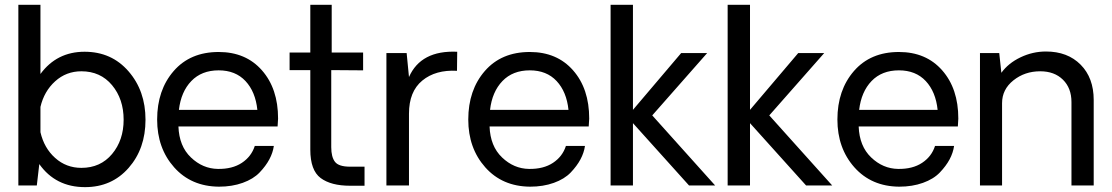

<svg xmlns="http://www.w3.org/2000/svg" viewBox="-20 -770 4616 797"><path d="M331.1 -555.2Q442.9 -555.2 513.4 -474.1Q584 -393.1 584 -272.9Q584 -152.8 513.9 -73Q443.8 6.8 333 6.8Q210.9 6.8 143.1 -88.9L132.8 0H56.2V-750H147.9V-462.9Q215.8 -555.2 331.1 -555.2ZM317.9 -73.2Q397 -73.2 445.1 -130.6Q493.2 -188 493.2 -272.9Q493.2 -358.9 445.1 -416.5Q397 -474.1 317.9 -474.1Q254.9 -474.1 209 -432.6Q163.1 -391.1 147.9 -326.2V-221.2Q163.1 -155.3 209 -114.3Q254.9 -73.2 317.9 -73.2Z M1134.3 -277.8Q1134.3 -269 1132.3 -245.1H720.7Q723.6 -163.1 772.5 -116.5Q821.3 -69.8 884.3 -68.8Q944.3 -67.9 983.9 -94Q1023.4 -120.1 1037.6 -164.1H1116.7Q1112.8 -136.2 1098.1 -108.6Q1083.5 -81.1 1057.6 -54Q1031.7 -26.9 987.5 -11Q943.4 4.9 888.7 4.9Q773.4 3.9 702.9 -75.4Q632.3 -154.8 632.3 -273.9Q632.3 -396 700.9 -475.1Q769.5 -554.2 887.7 -554.2Q1000.5 -554.2 1067.4 -478Q1134.3 -401.9 1134.3 -277.8ZM887.7 -478Q816.9 -478 774.2 -433.6Q731.4 -389.2 722.7 -314H1048.3Q1040.5 -389.2 999 -433.6Q957.5 -478 887.7 -478Z M1433.1 1Q1354 1 1311 -31Q1268.1 -63 1268.1 -148.9V-479H1182.1V-551.8H1268.1V-750H1356.9V-551.8H1487.3V-478L1355 -479V-159.2Q1355 -118.2 1370.6 -98.1Q1386.2 -78.1 1433.1 -78.1H1493.2V1Z M1877.9 -555.2 1877 -476.1Q1788.1 -481 1732.9 -435.5Q1677.7 -390.1 1677.7 -297.9V0H1584V-549.8H1668L1677.7 -450.2Q1727.1 -562 1877.9 -555.2Z M2425.8 -277.8Q2425.8 -269 2423.8 -245.1H2012.2Q2015.1 -163.1 2064 -116.5Q2112.8 -69.8 2175.8 -68.8Q2235.8 -67.9 2275.4 -94Q2314.9 -120.1 2329.1 -164.1H2408.2Q2404.3 -136.2 2389.6 -108.6Q2375 -81.1 2349.1 -54Q2323.2 -26.9 2279.1 -11Q2234.9 4.9 2180.2 4.9Q2064.9 3.9 1994.4 -75.4Q1923.8 -154.8 1923.8 -273.9Q1923.8 -396 1992.4 -475.1Q2061 -554.2 2179.2 -554.2Q2292 -554.2 2358.9 -478Q2425.8 -401.9 2425.8 -277.8ZM2179.2 -478Q2108.4 -478 2065.7 -433.6Q2022.9 -389.2 2014.2 -314H2339.8Q2332 -389.2 2290.5 -433.6Q2249 -478 2179.2 -478Z M2514.6 0V-750H2607.4V-314L2807.6 -549.8H2915.5L2687.5 -291L2948.7 0H2840.3L2607.4 -258.8V0Z M3000.5 0V-750H3093.3V-314L3293.5 -549.8H3401.4L3173.3 -291L3434.6 0H3326.2L3093.3 -258.8V0Z M3958 -277.8Q3958 -269 3956.1 -245.1H3544.4Q3547.4 -163.1 3596.2 -116.5Q3645 -69.8 3708 -68.8Q3768.1 -67.9 3807.6 -94Q3847.2 -120.1 3861.3 -164.1H3940.4Q3936.5 -136.2 3921.9 -108.6Q3907.2 -81.1 3881.3 -54Q3855.5 -26.9 3811.3 -11Q3767.1 4.9 3712.4 4.9Q3597.2 3.9 3526.6 -75.4Q3456.1 -154.8 3456.1 -273.9Q3456.1 -396 3524.7 -475.1Q3593.3 -554.2 3711.4 -554.2Q3824.2 -554.2 3891.1 -478Q3958 -401.9 3958 -277.8ZM3711.4 -478Q3640.6 -478 3597.9 -433.6Q3555.2 -389.2 3546.4 -314H3872.1Q3864.3 -389.2 3822.8 -433.6Q3781.2 -478 3711.4 -478Z M4321.8 -556.2Q4411.6 -556.2 4465.8 -501.5Q4520 -446.8 4520 -355V0H4427.7V-346.2Q4427.7 -404.3 4392.3 -439.2Q4356.9 -474.1 4297.9 -474.1Q4233.9 -474.1 4186.8 -436.5Q4139.6 -398.9 4139.6 -341.8V0H4047.9V-549.8H4127.9L4136.7 -467.8Q4165.5 -507.8 4216.1 -532Q4266.6 -556.2 4321.8 -556.2Z"/></svg>

Font: Oakes Grotesk
Style: Regular
Weight: 400
Designer: Samuel Oakes
Foundry: Samuel Oakes
Version: Version 1.0 | wf-rip DC20170320